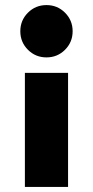

<svg xmlns="http://www.w3.org/2000/svg" viewBox="-20 -532 366 756"><path d="M163 -306Q120 -306 90 -336Q60 -366 60 -409Q60 -452 90 -482Q120 -512 163 -512Q206 -512 236 -482Q266 -452 266 -409Q266 -366 236 -336Q206 -306 163 -306ZM78 204V-245H248V204Z"/></svg>

Font: Unageo
Style: Black
Weight: 900
Designer: Richard Sepsi
Foundry: Richard Sepsi
Version: Version 2.000